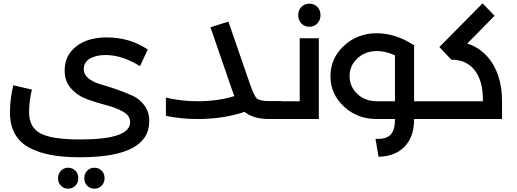

<svg xmlns="http://www.w3.org/2000/svg" viewBox="-20 -716 3110 1155"><path d="M462 230Q363 230 288.5 216.5Q214 203 156.5 172.5Q99 142 69.5 89Q40 36 40 -39Q40 -122 60 -203L172 -177Q155 -112 155 -41Q155 49 222.5 86Q290 123 462 123Q763 123 763 19Q763 -19 722.5 -43Q682 -67 624 -82Q566 -97 508 -117.5Q450 -138 409.5 -181.5Q369 -225 369 -292Q369 -383 438.5 -437Q508 -491 622 -491Q761 -491 869 -418L822 -318Q716 -385 614 -385Q558 -385 521 -363.5Q484 -342 484 -300Q484 -267 513 -244Q542 -221 586 -208.5Q630 -196 681 -178.5Q732 -161 776 -141Q820 -121 849 -81.5Q878 -42 878 13Q878 230 462 230ZM451 356Q451 383 433.5 401Q416 419 390 419Q364 419 346.5 401Q329 383 329 356Q329 329 346.5 311Q364 293 390 293Q416 293 433.5 310.5Q451 328 451 356ZM609 356Q609 383 591.5 401Q574 419 548 419Q522 419 504.5 401Q487 383 487 356Q487 329 504.5 311Q522 293 548 293Q574 293 591.5 310.5Q609 328 609 356Z M1677 -107Q1697 -107 1697 -54Q1697 0 1677 0H1599Q1504 0 1451 -43Q1324 0 1168 0Q1070 0 978 -19V-129Q1069 -107 1169 -107Q1290 -107 1390 -138Q1386 -146 1372 -187L1246 -552L1354 -586L1480 -221Q1507 -141 1524.5 -124.5Q1542 -108 1599 -108H1677Z M1889 -575Q1870 -555 1841 -555Q1812 -555 1793 -575Q1774 -595 1774 -625Q1774 -655 1793 -674.5Q1812 -694 1841 -694Q1870 -694 1889 -674.5Q1908 -655 1908 -625Q1908 -595 1889 -575ZM1783 -107V-486H1898V0H1677Q1657 0 1657 -54Q1657 -107 1677 -107Z M2587 -107Q2607 -107 2607 -54Q2607 0 2587 0H2471V2Q2471 107 2414 166Q2357 225 2257 227L2239 119Q2301 123 2328.5 95.5Q2356 68 2356 2V0H2245Q2130 0 2049 -75Q1968 -150 1968 -258Q1968 -366 2049.5 -441Q2131 -516 2245 -516Q2358 -516 2465 -447L2471 -445V-107ZM2248 -107H2356V-383Q2299 -409 2248 -409Q2177 -409 2130 -365Q2083 -321 2083 -258Q2083 -195 2129.5 -151Q2176 -107 2248 -107Z M2791 -454Q2887 -424 2943.5 -332.5Q3000 -241 3000 -107V0H2587Q2567 0 2567 -54Q2567 -107 2587 -107H2885V-115Q2885 -230 2835.5 -293.5Q2786 -357 2695 -357L2623 -433L2883 -696L2955 -621Z"/></svg>

Font: Montserrat-Arabic
Style: Regular
Weight: 400
Designer: Mohamed Gaber
Foundry: Kief Type Foundry
Version: Version 5.008;PS 005.008;hotconv 1.0.88;makeotf.lib2.5.64775